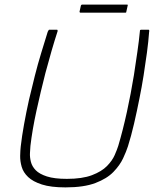

<svg xmlns="http://www.w3.org/2000/svg" viewBox="-20 -802 673 833"><path d="M264 11Q201 11 162 -1.5Q123 -14 102 -34Q81 -54 74 -78.5Q67 -103 67.5 -126Q68 -149 70 -167Q75 -211 84.5 -263.5Q94 -316 106 -370Q118 -421 131 -472.5Q144 -524 159 -573Q174 -622 187 -664Q188 -666 190 -669.5Q192 -673 193 -673Q202 -673 209.5 -673Q217 -673 226 -673Q229 -673 229.5 -672Q230 -671 230 -667Q217 -627 203.5 -580.5Q190 -534 177 -485Q156 -403 138 -320.5Q120 -238 112 -169Q111 -156 110 -138Q109 -120 114 -100Q119 -80 135 -63.5Q151 -47 183.5 -36.5Q216 -26 270 -26Q337 -26 379 -42Q421 -58 444 -81.5Q467 -105 477.5 -129Q488 -153 493 -169Q513 -236 530.5 -316Q548 -396 561 -476Q569 -529 576 -577Q583 -625 587 -667Q587 -671 588.5 -672Q590 -673 592 -673Q601 -673 608.5 -673Q616 -673 625 -673Q627 -673 627.5 -669.5Q628 -666 627 -664Q624 -622 617.5 -573.5Q611 -525 603 -474.5Q595 -424 585 -375Q574 -319 561.5 -265Q549 -211 535 -167Q528 -145 514 -115Q500 -85 472 -56Q444 -27 394 -8Q344 11 264 11ZM528 -751Q528 -749 527 -748Q526 -747 524 -747H329Q327 -747 326 -748.5Q325 -750 325 -751L331 -778Q332 -780 333 -781Q334 -782 336 -782H531Q533 -782 534 -781.5Q535 -781 534 -778Z"/></svg>

Font: Glory ExtraLight
Style: Italic
Weight: 250
Italic angle: -12°
Version: Version 1.011